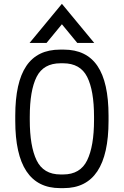

<svg xmlns="http://www.w3.org/2000/svg" viewBox="-20 -969 642 995"><path d="M133.3 -746.6 300.8 -949.2 468.3 -746.6H380.4L300.8 -843.3L221.2 -746.6ZM291.5 5.9Q59.1 5.9 59.1 -342.8V-369.1Q59.1 -542.5 116.5 -627.2Q173.8 -711.9 291.5 -711.9H310.1Q427.7 -711.9 485.1 -627.2Q542.5 -542.5 542.5 -369.1V-342.8Q542.5 5.9 310.1 5.9ZM293.9 -641.1Q205.1 -641.1 169.7 -570.6Q134.3 -500 134.3 -363.8V-347.7Q134.3 -211.4 169.7 -138.2Q205.1 -64.9 293.9 -64.9H307.1Q396 -64.9 431.6 -138.2Q467.3 -211.4 467.3 -347.7V-363.8Q467.3 -500 431.6 -570.6Q396 -641.1 307.1 -641.1Z"/></svg>

Font: Kay Pho Du Medium
Style: Regular
Weight: 500
Designer: Victor Gaultney, Khu Oo Reh
Foundry: SIL International
Version: Version 3.000